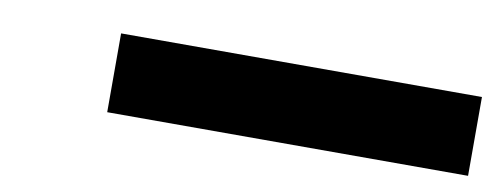

<svg xmlns="http://www.w3.org/2000/svg" viewBox="-28 -744 681 262"><g transform="rotate(10 312.5 -612.5)"><path d="M625 -557.5H125V-666.7H625Z"/></g></svg>

Font: 0xA000
Style: Bold
Weight: 700
Version: Version 0.1